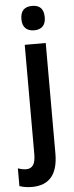

<svg xmlns="http://www.w3.org/2000/svg" viewBox="-96 -785 408 1057"><g transform="rotate(-5 107.5 -256.5)"><path d="M59 -685Q59 -753 124 -753Q188 -753 188 -685Q188 -651 171 -634.5Q154 -618 124 -618Q94 -618 76.5 -634.5Q59 -651 59 -685ZM38 240Q-2 240 -32 229V131Q-7 140 14 140Q39 140 52 121.5Q65 103 65 61V-543H181V68Q181 239 38 240Z"/></g></svg>

Font: Noto Sans Thai Looped Condensed SemiBold
Style: Regular
Weight: 600
Width: 3
Designer: Sasikarn Vongin, Ben Mitchell
Foundry: The Fontpad Ltd
Version: Version 1.001; ttfautohint (v1.8.4.7-5d5b)